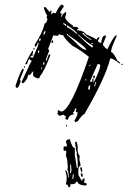

<svg xmlns="http://www.w3.org/2000/svg" viewBox="-20 -755 597 828"><path d="M304.7 -227.5 300.8 -234.4Q314.5 -256.8 314.5 -268.6V-270.5H312.5Q307.6 -270.5 306.6 -276.4Q309.6 -284.2 309.6 -287.1H302.7V-284.2Q302.7 -272.5 293.9 -271.5Q297.9 -266.6 297.9 -261.7Q277.3 -259.8 272.5 -238.3Q261.7 -240.2 261.7 -244.1Q263.7 -251 263.7 -254.9H261.7Q256.8 -254.9 255.9 -260.7L238.3 -255.9Q233.4 -255.9 227.5 -264.6Q229.5 -269.5 229.5 -275.4V-279.3H233.4L244.1 -273.4Q284.2 -277.3 363.3 -509.8Q330.1 -537.1 291 -558.6Q260.7 -585 252 -603.5H249Q242.2 -603.5 233.4 -608.4V-606.4Q233.4 -601.6 227.5 -600.6L210 -602.5L187.5 -543.9L192.4 -537.1L178.7 -501V-494.1H182.6V-495.1Q182.6 -502 190.4 -519.5L197.3 -520.5V-517.6Q170.9 -447.3 151.4 -424.8V-422.9Q151.4 -417 141.6 -417Q124 -423.8 123.5 -429.2Q123 -434.6 122.1 -439.5L125 -446.3H121.1L108.4 -430.7L101.6 -433.6Q100.6 -415 81.1 -396.5H79.1Q74.2 -396.5 73.2 -402.3L104.5 -468.8Q104.5 -471.7 116.2 -491.2V-494.1Q109.4 -494.1 108.4 -501Q101.6 -500 96.7 -478.5L89.8 -477.5V-481.4Q117.2 -537.1 122.1 -537.1L123 -530.3Q120.1 -523.4 120.1 -519.5Q124 -519.5 124 -516.6Q111.3 -514.6 111.3 -508.8V-507.8H113.3Q117.2 -507.8 122.1 -505.9Q146.5 -560.5 146.5 -567.4V-571.3H142.6V-570.3Q142.6 -561.5 130.9 -551.8L129.9 -562.5Q163.1 -612.3 172.9 -654.3Q181.6 -655.3 184.6 -672.9L180.7 -679.7L183.6 -687.5Q170.9 -709 168.9 -723.6L175.8 -724.6L195.3 -702.1Q196.3 -709 202.1 -710V-703.1Q200.2 -696.3 200.2 -692.4L210 -700.2Q214.8 -698.2 218.8 -698.2H220.7Q230.5 -722.7 245.1 -735.4H246.1Q251 -735.4 255.9 -726.6Q252.9 -725.6 238.3 -700.2Q245.1 -699.2 246.1 -693.4Q243.2 -688.5 243.2 -682.6L247.1 -683.6V-684.6Q247.1 -692.4 261.7 -702.1L265.6 -703.1V-700.2Q265.6 -691.4 260.7 -681.6Q262.7 -665 296.9 -642.6Q293 -642.6 293 -639.6H299.8Q317.4 -639.6 318.4 -630.9Q312.5 -629.9 312.5 -625V-624H316.4Q337.9 -624 352.5 -606.4Q386.7 -591.8 397.5 -584V-585Q397.5 -592.8 410.2 -595.7L401.4 -577.1L416 -568.4Q419.9 -599.6 430.7 -601.6H437.5V-598.6Q426.8 -570.3 423.8 -565.4V-561.5Q437.5 -543 443.4 -543Q469.7 -599.6 482.4 -603.5L483.4 -599.6Q459 -547.9 459 -532.2V-530.3Q469.7 -529.3 487.3 -491.2H488.3Q493.2 -491.2 499 -482.4L495.1 -481.4Q477.5 -495.1 461.9 -502.9L455.1 -502Q434.6 -418.9 343.8 -262.7Q336.9 -262.7 315.4 -232.4Q311.5 -231.4 304.7 -227.5ZM261.7 -642.6 264.6 -643.6V-650.4L252.9 -656.2L253.9 -649.4Q260.7 -649.4 261.7 -642.6ZM313.5 -609.4Q312.5 -617.2 267.6 -647.5L269.5 -636.7Q277.3 -636.7 310.5 -609.4ZM167 -604.5Q172.9 -605.5 176.8 -620.1L169.9 -619.1ZM352.5 -540Q351.6 -551.8 272.5 -605.5V-609.4L268.6 -608.4V-605.5L303.7 -574.2Q335 -540 351.6 -540ZM373 -581.1V-585Q342.8 -605.5 341.8 -612.3H335Q335 -607.4 373 -581.1ZM149.4 -578.1Q155.3 -579.1 155.3 -584V-589.8Q148.4 -587.9 148.4 -582ZM379.9 -549.8 378.9 -560.5Q369.1 -560.5 317.4 -606.4H314.5Q371.1 -549.8 379.9 -549.8ZM202.1 -570.3V-573.2Q202.1 -581.1 208 -581.1L210 -571.3ZM128.9 -541H125L124 -547.9H127.9ZM381.8 -564.5 380.9 -568.4 374 -570.3V-567.4ZM144.5 -525.4 147.5 -526.4Q147.5 -529.3 150.4 -537.1L143.6 -536.1ZM170.9 -475.6V-477.5Q170.9 -481.4 172.9 -486.3L166 -485.4L167 -475.6ZM84 -462.9V-469.7L86.9 -470.7L87.9 -463.9ZM54.7 -376H53.7Q47.9 -376 46.9 -385.7Q71.3 -456.1 78.1 -459H81.1L82 -452.1Q67.4 -413.1 65.4 -412.1L69.3 -405.3Q60.5 -377 54.7 -376ZM162.1 -457 161.1 -463.9H158.2V-457ZM363.3 -471.7 370.1 -472.7V-475.6L363.3 -474.6ZM384.8 -400.4Q412.1 -455.1 412.1 -471.7V-476.6Q408.2 -476.6 401.4 -479.5L367.2 -402.3L377.9 -403.3V-409.2Q377.9 -417 382.8 -418L383.8 -407.2L381.8 -400.4ZM502.9 -475.6V-479.5H509.8V-476.6ZM382.8 -418 381.8 -427.7 388.7 -428.7 389.6 -424.8Q389.6 -418 382.8 -418ZM352.5 -407.2 351.6 -414.1H348.6L349.6 -407.2ZM386.7 -382.8 390.6 -383.8V-385.7Q390.6 -391.6 395.5 -401.4H391.6L386.7 -386.7ZM367.2 -367.2 369.1 -387.7Q360.4 -387.7 360.4 -370.1ZM264.6 -209V-215.8L267.6 -216.8L268.6 -210ZM278.3 52.7H275.4Q273.4 40 264.6 40H263.7Q267.6 25.4 267.6 13.7Q267.6 -2.9 260.7 -19.5H263.7Q270.5 -19.5 274.4 9.8H277.3Q274.4 -20.5 272.5 -20.5H270.5L272.5 -35.2L269.5 -68.4L263.7 -85Q265.6 -88.9 265.6 -94.7V-105.5L254.9 -104.5L253.9 -118.2Q253.9 -124 259.8 -124L267.6 -122.1V-126Q267.6 -130.9 269.5 -130.9Q267.6 -133.8 266.1 -137.2Q264.6 -140.6 264.6 -145.5Q264.6 -151.4 281.2 -155.3Q291 -117.2 301.8 -117.2H302.7V-85.9L311.5 -30.3L315.4 -31.2Q315.4 -83 309.6 -89.8V-90.8Q309.6 -92.8 312.5 -92.8Q306.6 -108.4 306.6 -116.2Q306.6 -118.2 309.6 -118.2L305.7 -123L303.7 -143.6H310.5Q315.4 -126 315.4 -121.1L314.5 -104.5Q319.3 -83 324.2 -83L322.3 -68.4L328.1 -41Q317.4 -39.1 317.4 -15.6L318.4 0Q331.1 21.5 332 24.4L335 23.4V22.5Q335 15.6 344.7 13.7Q344.7 24.4 342.8 34.2H345.7Q353.5 34.2 354.5 39.1Q354.5 43.9 347.7 44.9Q316.4 43 314.5 28.3L307.6 29.3V30.3Q307.6 38.1 288.1 40Q287.1 37.1 284.2 37.1V41Q284.2 51.8 278.3 52.7ZM286.1 -7.8 288.1 -22.5 286.1 -44.9H282.2Q283.2 -38.1 283.2 -29.3L282.2 -10.7Q283.2 -7.8 286.1 -7.8ZM335 -12.7H331.1Q326.2 -26.4 325.2 -32.2L333 -33.2ZM295.9 16.6 297.9 2 296.9 -3.9 293.9 -2.9 292 16.6ZM336.9 6.8H330.1L328.1 -6.8L335 -7.8Z"/></svg>

Font: Blackcraft
Style: Regular
Weight: 400
Designer: GGBotNet
Foundry: GGBotNet
Version: 1.00